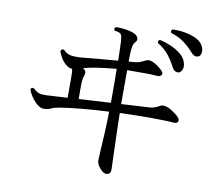

<svg xmlns="http://www.w3.org/2000/svg" viewBox="-88 -896 1176 1042"><g transform="rotate(10 500.0 -374.5)"><path d="M560 43Q551 43 538.5 33Q526 23 516.5 8Q507 -7 507 -22Q507 -34 509.5 -73.5Q512 -113 515 -170.5Q518 -228 519 -292Q437 -288 363.5 -281Q290 -274 245 -266Q221 -262 205 -254Q189 -246 164 -246Q147 -246 128 -262.5Q109 -279 95 -301Q81 -323 77 -337Q82 -351 95 -346Q117 -323 141 -321Q165 -319 209 -323Q212 -323 213 -323Q224 -324 242.5 -325Q261 -326 284 -327V-446Q284 -470 281 -486Q263 -486 245.5 -501Q228 -516 216.5 -536Q205 -556 201 -570Q206 -585 220 -580Q237 -561 260.5 -556.5Q284 -552 330 -556Q373 -561 423.5 -565Q474 -569 519 -573Q518 -611 517.5 -638Q517 -665 516 -677Q515 -688 513.5 -700.5Q512 -713 506 -719Q497 -728 472 -730Q464 -743 475 -750Q498 -752 530.5 -747Q563 -742 582 -732Q595 -725 600 -713Q605 -701 595 -690Q586 -680 583 -671Q580 -662 578 -644Q577 -636 576.5 -619Q576 -602 576 -578Q597 -580 612 -581Q629 -583 641 -588Q653 -593 666 -600Q676 -605 685 -604.5Q694 -604 703 -600Q720 -593 733.5 -583Q747 -573 756 -564Q773 -548 765 -537Q757 -526 733 -529Q715 -531 687 -531Q659 -531 635 -531Q630 -531 625 -531Q620 -531 616 -531H576V-344Q626 -347 664.5 -349Q703 -351 722 -352Q742 -353 754 -356.5Q766 -360 786 -371Q804 -382 836 -367Q849 -360 866 -348Q883 -336 890 -328Q902 -315 897.5 -304Q893 -293 871 -294Q858 -296 836 -296.5Q814 -297 791.5 -297.5Q769 -298 753 -298Q713 -298 668.5 -297.5Q624 -297 577 -295Q578 -242 579.5 -189.5Q581 -137 582.5 -93.5Q584 -50 585 -21Q586 8 586 15Q586 31 579 37Q572 43 560 43ZM344 -331Q385 -333 430.5 -336Q476 -339 520 -341V-376Q520 -417 520 -455.5Q520 -494 519 -528Q474 -524 433.5 -518.5Q393 -513 362 -506L338 -500Q352 -492 354 -482Q356 -472 351 -458Q347 -448 345.5 -434.5Q344 -421 344 -398ZM945 -672Q937 -668 927.5 -669.5Q918 -671 905 -684Q880 -713 850 -735.5Q820 -758 777 -771Q769 -784 781 -791Q811 -793 845 -787.5Q879 -782 908 -769Q937 -756 950 -733Q961 -713 958.5 -695Q956 -677 945 -672ZM853 -567Q844 -566 835 -569.5Q826 -573 817 -589Q799 -624 776 -653Q753 -682 715 -705Q710 -719 724 -723Q753 -717 784.5 -703.5Q816 -690 840.5 -670Q865 -650 872 -624Q879 -602 871.5 -585.5Q864 -569 853 -567Z"/></g></svg>

Font: Zen Old Mincho
Style: Regular
Weight: 400
Designer: Yoshimichi Ohira
Foundry: Positype
Version: Version 1.001